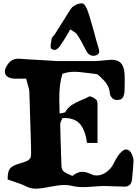

<svg xmlns="http://www.w3.org/2000/svg" viewBox="-20 -1134 830 1150"><path d="M400.9 -958Q406.2 -954.1 416.5 -948Q426.8 -941.9 433.1 -936.8Q439.5 -931.6 442.9 -924.8Q464.8 -894 497.1 -829.1Q511.2 -799.8 541 -799.8Q545.4 -799.8 553.2 -801.8Q574.2 -808.1 574.2 -826.2Q574.2 -835 567.9 -854Q552.7 -904.3 545.9 -933.1Q543.9 -939.9 529.8 -989.7Q515.6 -1039.6 506.8 -1064.9Q490.7 -1108.4 477.1 -1112.8Q474.1 -1113.8 467.8 -1113.8Q445.8 -1113.8 420.9 -1097.2Q413.1 -1092.3 407 -1084.5Q400.9 -1076.7 393.8 -1064.7Q386.7 -1052.7 383.8 -1048.8Q368.7 -1024.4 307.1 -926.8Q306.2 -925.3 298.6 -917.2Q291 -909.2 290 -904.8Q290 -904.3 286.6 -884.8Q283.2 -865.2 283.2 -856.9Q283.2 -845.7 287.1 -841.8Q296.9 -835 306.2 -835Q314 -835 321.8 -840.6Q329.6 -846.2 333.3 -850.8Q336.9 -855.5 344.7 -866.7Q346.2 -869.1 347.2 -870.1Q364.3 -893.6 400.9 -958ZM25.9 -59.1Q38.6 -54.2 63.5 -46.1Q88.4 -38.1 106.2 -31.2Q124 -24.4 139.2 -16.1Q165.5 -3.9 193.8 -3.9Q208.5 -3.9 238.8 -7.8Q247.1 -9.3 277.3 -14.9Q307.6 -20.5 327.4 -23.2Q347.2 -25.9 365.2 -25.9Q388.2 -25.9 405.8 -22Q438 -13.2 480 -13.2Q500.5 -13.2 541.7 -16.6Q583 -20 604 -20Q624.5 -20 664.8 -18.1Q705.1 -16.1 726.1 -16.1Q766.6 -16.1 771 -61Q772 -73.7 774.2 -96.7Q776.4 -119.6 777.8 -138.4Q779.3 -157.2 779.8 -174.8Q779.8 -187 769 -211.9Q755.9 -238.8 735.8 -238.8Q721.7 -238.8 707 -224.1Q685.5 -205.1 664.1 -161.1Q648.4 -126.5 619.1 -104.7Q589.8 -83 559.1 -83Q540 -83 522.9 -91.8Q494.6 -105 473.1 -105Q443.4 -105 414.1 -80.1Q407.7 -83.5 396.5 -88.1Q385.3 -92.8 378.4 -96.2Q371.6 -99.6 363.8 -105.2Q356 -110.8 352.3 -119.4Q348.6 -127.9 348.1 -139.2Q340.8 -349.1 340.8 -391.1Q340.8 -400.4 354 -426.8Q385.7 -428.7 409.9 -421.4Q434.1 -414.1 449.2 -401.1Q464.4 -388.2 475.3 -367.2Q486.3 -346.2 491.7 -325.7Q497.1 -305.2 501 -277.8H564V-431.2V-506.8Q564 -530.3 556.2 -537.1Q545.4 -545.9 532.5 -552.2Q519.5 -558.6 514.2 -556.2Q499.5 -547.4 465.8 -533.7Q432.1 -520 408.9 -504.4Q385.7 -488.8 372.1 -463.9Q370.6 -461.4 366.2 -460Q361.8 -458.5 352.1 -456.8Q342.3 -455.1 336.9 -454.1Q335 -513.7 335 -541Q335 -634.3 354 -691.9Q387.2 -704.1 425.8 -704.1Q451.2 -704.1 495.8 -698Q540.5 -691.9 555.2 -690.9Q564 -690.9 581.1 -673.8Q600.6 -654.3 608.2 -646.2Q615.7 -638.2 625.5 -619.6Q635.3 -601.1 637.2 -581.1Q638.2 -563 649.7 -549.1Q661.1 -535.2 681.2 -535.2Q706.1 -535.2 715.1 -549.1Q724.1 -563 726.1 -587.9Q726.1 -600.1 726.6 -623Q727.1 -646 727.1 -657.2Q727.1 -680.7 726.1 -691.9Q722.7 -736.8 704.1 -756.3Q685.5 -775.9 647.9 -775.9Q638.7 -775.9 619.1 -773.9Q565.4 -768.1 540 -768.1H321.8L264.2 -772Q140.6 -778.3 98.1 -782.2Q48.8 -786.1 22 -742.2Q8.8 -720.7 8.8 -705.1Q8.8 -687.5 23.2 -676Q37.6 -664.6 63 -663.1Q73.7 -662.6 85.4 -662.6Q97.2 -662.6 112.3 -662.8Q127.4 -663.1 136.2 -663.1Q138.7 -652.8 144 -635.5Q149.4 -618.2 152.3 -606Q155.3 -593.8 155.8 -583Q157.7 -527.8 160.9 -418.5Q164.1 -309.1 166 -254.9Q167.5 -204.1 163.6 -191.9Q158.2 -176.8 137.7 -168Q126.5 -163.1 94.2 -153.8Q52.2 -141.6 38.6 -122.8Q24.9 -104 25.9 -59.1Z"/></svg>

Font: Sonetni venez
Style: Regular
Weight: 400
Designer: Alja Herlah
Foundry: Type Salon
Version: Version 1.000;hotconv 1.0.109;makeotfexe 2.5.65596